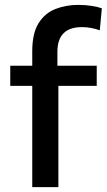

<svg xmlns="http://www.w3.org/2000/svg" viewBox="-20 -766 440 786"><path d="M112 0V-414.5H22V-497H112V-556Q112 -630 138 -671.2Q164 -712.5 207 -729.2Q250 -746 300.5 -746Q330 -746 356 -741.8Q382 -737.5 397 -732L388.5 -642Q371.5 -648 353.2 -651.5Q335 -655 315.5 -655Q215 -655 215 -554V-497H376V-414.5H219V0Z"/></svg>

Font: Heraclito Medium
Style: Regular
Weight: 500
Designer: Kostas Bartsokas (font) & Cristiano Sobral (main changes)
Foundry: Kostas Bartsokas (font) & Cristiano Sobral (main changes)
Version: Version 1.00;July 8, 2020;FontCreator 13.0.0.2655 64-bit